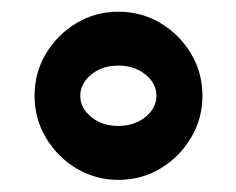

<svg xmlns="http://www.w3.org/2000/svg" viewBox="-20 -478 394 320"><path d="M37.6 -318.4Q37.6 -356.9 56.6 -388.7Q75.7 -420.4 107.4 -439.5Q139.2 -458.5 177.2 -458.5Q215.8 -458.5 247.6 -439.5Q279.3 -420.4 298.3 -388.7Q317.4 -356.9 317.4 -318.4Q317.4 -280.3 298.3 -248.3Q279.3 -216.3 247.6 -197.3Q215.8 -178.2 177.2 -178.2Q139.2 -178.2 107.4 -197.3Q75.7 -216.3 56.6 -248.3Q37.6 -280.3 37.6 -318.4ZM113.8 -318.4Q113.8 -297.9 132.1 -283Q150.4 -268.1 177.2 -268.1Q204.1 -268.1 222.4 -283Q240.7 -297.9 240.7 -318.4Q240.7 -338.9 222.4 -353.8Q204.1 -368.7 177.2 -368.7Q150.4 -368.7 132.1 -353.8Q113.8 -338.9 113.8 -318.4Z"/></svg>

Font: Pinar DS2-Bold
Style: Regular
Weight: 700
Designer: Amin Abedi
Version: Version 2.000